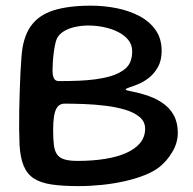

<svg xmlns="http://www.w3.org/2000/svg" viewBox="-20 -620 670 668"><path d="M253.3 27.5Q198.2 27.5 160.1 21.9Q121.9 16.3 98.2 1.1Q74.5 -14.2 62.6 -42.5Q50.6 -70.8 48 -116.2Q46.9 -139.6 46.6 -170.4Q46.4 -201.3 46.9 -235.9Q47.5 -270.6 48.7 -304.9Q49.8 -339.2 51.3 -369.5Q52.8 -399.8 54.7 -421.3Q59.1 -488.6 86.3 -527.8Q113.5 -567 165.5 -583.7Q217.6 -600.3 296.2 -600.3Q341.4 -600.3 385.1 -591.7Q428.9 -583 464.5 -564.4Q500.1 -545.8 521.2 -515.8Q542.4 -485.9 542.4 -442.8Q542.4 -409.5 529.2 -386.2Q516 -362.8 497.1 -348.5Q478.2 -334.1 460.5 -327.1Q442.6 -319.9 430 -315.8Q417.4 -311.8 417.4 -308.7Q417.4 -305.5 435.3 -302.5Q453.2 -299.4 479.9 -291.6Q516.1 -281.1 542.8 -263.6Q569.4 -246.1 584 -220.1Q598.6 -194.1 598.6 -158.4Q598.6 -123.2 579.7 -91.5Q560.8 -59.8 535.3 -39.4Q515.4 -23.5 484.3 -11Q453.1 1.5 414.8 10.2Q376.6 18.9 335.2 23.2Q293.8 27.5 253.3 27.5ZM250.2 -60.2Q301.9 -60.2 345 -67.1Q388.1 -73.9 419.3 -87.9Q450.6 -101.9 467.8 -122.9Q484.9 -143.9 484.9 -172.1Q484.9 -196.8 465.7 -212.9Q446.4 -229.1 414.9 -238.4Q383.4 -247.8 345.9 -252.2Q308.4 -256.8 271.2 -258.1Q234.1 -259.4 204.4 -259.4Q195.7 -259.4 188.4 -255.3Q181.1 -251.3 175.8 -241.4Q170.5 -231.4 167.7 -213.4Q164.9 -195.3 164.9 -167.6Q164.9 -136.5 167.4 -115.9Q169.9 -95.2 178.3 -83Q186.8 -70.8 203.9 -65.5Q221.1 -60.2 250.2 -60.2ZM184.9 -337.9Q223.8 -337.9 255 -339.2Q286.2 -340.6 312.1 -344.1Q338 -347.6 360.9 -353.8Q397.4 -363.8 418.7 -383.6Q439.9 -403.3 439.9 -441.9Q439.9 -464.2 426.5 -480.9Q413.1 -497.6 390.8 -508.8Q368.5 -520.1 341.5 -525.6Q314.5 -531.2 287.5 -531.2Q262.5 -531.2 240.1 -526Q217.6 -520.9 201.4 -510.7Q185.2 -500.5 178 -486Q174.5 -478.4 171.7 -464.8Q168.8 -451.2 166.8 -435.2Q164.7 -419.1 163.8 -403.4Q162.8 -387.6 162.8 -375.2Q162.8 -357.4 167.5 -347.7Q172.2 -337.9 184.9 -337.9Z"/></svg>

Font: Gluten Thin
Style: Regular
Weight: 100
Designer: Tyler Finck
Foundry: Etcetera Type Company
Version: Version 1.300